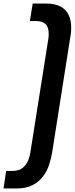

<svg xmlns="http://www.w3.org/2000/svg" viewBox="-35 -862 425 1092"><path d="M-15 210 0 110H38Q67 110 87 97.5Q107 85 120 61Q133 37 138 3L239 -635Q241 -645 241.5 -653Q242 -661 242 -669Q242 -709 223.5 -725.5Q205 -742 174 -742H135L151 -842H224Q278 -842 310 -824.5Q342 -807 356 -776Q370 -745 370 -705Q370 -692 369 -679Q368 -666 365 -652L261 9Q256 39 244.5 74.5Q233 110 210.5 140.5Q188 171 151 190.5Q114 210 58 210Z"/></svg>

Font: Exo Thin SemiBold
Style: Italic
Weight: 600
Italic angle: -9°
Version: Version 2.000